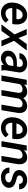

<svg xmlns="http://www.w3.org/2000/svg" viewBox="1692 -2270 588 4012"><g transform="rotate(90 1986.0 -264.0)"><path d="M247.1 9.8Q178.2 8.3 127.7 -24.9Q77.1 -58.1 53 -115.7Q28.8 -173.3 34.7 -244.1L36.1 -264.2Q44.9 -344.7 83.3 -408.9Q121.6 -473.1 178.7 -506.3Q235.8 -539.6 302.7 -538.1Q401.9 -536.1 451.4 -464.4Q501 -392.6 488.8 -277.3L481.9 -226.6H149.4Q145 -163.6 174.8 -125Q204.6 -86.4 256.8 -85.4Q331.5 -83 394.5 -150.4L453.1 -88.9Q419.9 -41.5 365.7 -15.4Q311.5 10.7 247.1 9.8ZM296.4 -443.4Q204.6 -446.3 158.7 -313.5L377.9 -313L379.9 -323.2Q383.3 -345.7 380.4 -367.2Q375 -401.9 353 -421.9Q331.1 -441.9 296.4 -443.4Z M774.9 -355.5 899.4 -528.3H1034.7L832.5 -262.7L950.2 0H829.1L755.4 -180.2L625.5 0H490.7L699.2 -273.4L585.4 -528.3H706.5Z M1339.8 0Q1334 -19.5 1335 -49.3Q1269.5 11.7 1193.8 9.8Q1125 8.8 1079.8 -34.4Q1034.7 -77.6 1037.6 -144Q1041.5 -227.5 1109.9 -275.4Q1178.2 -323.2 1293.5 -323.2L1368.7 -322.3L1375.5 -358.4Q1378.4 -377.4 1375.5 -394Q1365.7 -446.8 1305.7 -448.2Q1268.6 -449.2 1240.5 -429.4Q1212.4 -409.7 1206.1 -376.5L1090.3 -375.5Q1093.8 -424.3 1125 -461.2Q1156.2 -498 1208 -518.6Q1259.8 -539.1 1317.4 -538.1Q1403.8 -536.1 1452.1 -486.1Q1500.5 -436 1492.2 -356.4L1451.7 -108.9L1447.8 -64.9Q1446.3 -36.1 1455.1 -8.8L1454.6 0ZM1220.7 -85Q1257.3 -84 1288.6 -101.8Q1319.8 -119.6 1341.8 -147.9L1359.9 -248L1304.7 -248.5Q1239.3 -248.5 1200.2 -223.9Q1161.1 -199.2 1155.8 -156.2Q1151.9 -123.5 1170.2 -104.7Q1188.5 -85.9 1220.7 -85Z M1755.4 -528.8 1745.1 -472.7Q1810.5 -540 1901.4 -538.1Q1951.2 -537.1 1984.1 -515.1Q2017.1 -493.2 2028.8 -457Q2102.1 -540 2196.8 -538.1Q2273.9 -536.1 2311.3 -485.1Q2348.6 -434.1 2339.4 -342.3L2282.2 0H2166.5L2224.1 -343.3Q2226.6 -364.7 2224.6 -382.8Q2216.8 -439.9 2152.3 -441.4Q2080.6 -443.4 2039.1 -362.8L2037.6 -352.1L1977.1 0H1860.8L1918.5 -341.8Q1920.9 -362.8 1918.9 -380.9Q1911.1 -439.9 1846.7 -441.4Q1781.7 -442.4 1738.3 -383.3L1671.4 0H1555.7L1647 -528.3Z M2644 9.8Q2575.2 8.3 2524.7 -24.9Q2474.1 -58.1 2450 -115.7Q2425.8 -173.3 2431.6 -244.1L2433.1 -264.2Q2441.9 -344.7 2480.2 -408.9Q2518.6 -473.1 2575.7 -506.3Q2632.8 -539.6 2699.7 -538.1Q2798.8 -536.1 2848.4 -464.4Q2897.9 -392.6 2885.7 -277.3L2878.9 -226.6H2546.4Q2542 -163.6 2571.8 -125Q2601.6 -86.4 2653.8 -85.4Q2728.5 -83 2791.5 -150.4L2850.1 -88.9Q2816.9 -41.5 2762.7 -15.4Q2708.5 10.7 2644 9.8ZM2693.4 -443.4Q2601.6 -446.3 2555.7 -313.5L2774.9 -313L2776.9 -323.2Q2780.3 -345.7 2777.3 -367.2Q2772 -401.9 2750 -421.9Q2728 -441.9 2693.4 -443.4Z M3128.9 -528.8 3117.2 -466.8Q3185.1 -540 3273.9 -538.1Q3348.1 -536.6 3383.8 -485.1Q3419.4 -433.6 3410.2 -341.3L3353 0H3237.3L3294.9 -342.8Q3297.4 -363.8 3295.4 -381.8Q3289.1 -439.9 3226.1 -441.4Q3160.2 -442.4 3110.4 -376.5L3044.4 0H2928.7L3020 -528.3Z M3790.5 -146.5Q3798.8 -194.8 3727.8 -213.6Q3656.7 -232.4 3630.9 -243.7Q3530.3 -286.6 3533.7 -374.5Q3536.1 -445.8 3598.4 -492.4Q3660.6 -539.1 3747.6 -538.1Q3831.5 -537.1 3884.5 -490.7Q3937.5 -444.3 3936.5 -369.1L3821.8 -369.6Q3822.8 -406.2 3801.8 -427Q3780.8 -447.8 3744.1 -448.7Q3705.6 -448.7 3678 -429.7Q3650.4 -410.6 3646 -379.9Q3639.2 -335.4 3708.5 -318.1Q3777.8 -300.8 3811 -286.1Q3907.7 -243.7 3904.3 -153.3Q3901.9 -103 3871.3 -65.7Q3840.8 -28.3 3789.6 -8.5Q3738.3 11.2 3680.7 9.8Q3594.2 8.8 3537.4 -40.5Q3480.5 -89.8 3481.4 -167L3593.3 -166.5Q3594.2 -124 3618.7 -102.1Q3643.1 -80.1 3685.5 -79.6Q3728.5 -79.6 3757.1 -97.4Q3785.6 -115.2 3790.5 -146.5Z"/></g></svg>

Font: Roboto Medium
Style: Italic
Weight: 500
Italic angle: -12°
Designer: Google
Version: Version 2.134; 2016